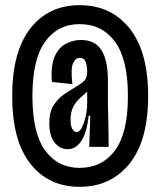

<svg xmlns="http://www.w3.org/2000/svg" viewBox="-20 -646 618 740"><path d="M287 74Q167 74 97 -15Q27 -104 27 -276Q27 -447 97 -536.5Q167 -626 287 -626Q408 -626 479.5 -536.5Q551 -447 551 -276Q551 -104 479 -15Q407 74 287 74ZM287 1Q373 1 423 -66Q473 -133 473 -276Q473 -418 423 -485.5Q373 -553 287 -553Q203 -553 154 -485.5Q105 -418 105 -276Q105 -133 154 -66Q203 1 287 1ZM241 -71Q211 -71 190.5 -96.5Q170 -122 170 -171Q170 -214 186.5 -240Q203 -266 227 -282.5Q251 -299 272 -311Q299 -327 307.5 -338Q316 -349 316 -371Q316 -389 310.5 -406Q305 -423 287 -423Q271 -423 261.5 -402Q252 -381 259 -322L180 -330Q175 -395 191.5 -430Q208 -465 236 -478.5Q264 -492 291 -492Q346 -492 371 -453Q396 -414 396 -334V-238Q397 -210 397.5 -176Q398 -142 398.5 -114.5Q399 -87 399 -80H324Q325 -110 326 -140Q327 -170 328 -200H322Q314 -133 293 -102Q272 -71 241 -71ZM275 -137Q287 -137 296 -155.5Q305 -174 310.5 -199Q316 -224 316 -247V-293Q302 -280 287 -266.5Q272 -253 262 -233.5Q252 -214 252 -184Q252 -160 259 -148.5Q266 -137 275 -137Z"/></svg>

Font: Bricolage Grotesque 48pt Condensed
Style: Regular
Weight: 400
Width: 3
Designer: Mathieu Triay
Foundry: Atelier Triay
Version: Version 1.000; ttfautohint (v1.8.4.7-5d5b);gftools[0.9.32]